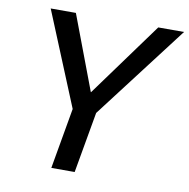

<svg xmlns="http://www.w3.org/2000/svg" viewBox="-77 -750 815 826"><g transform="rotate(10 330.5 -337.5)"><path d="M200.4 0H302.4L349.3 -266.2L661.2 -675H548.5L312.2 -350.5H311.2L188.7 -675H78.7L246.9 -265.5Z"/></g></svg>

Font: Anybody Thin
Style: Italic
Weight: 100
Italic angle: -10°
Designer: Tyler Finck
Foundry: Etcetera Type Company
Version: Version 1.114;gftools[0.9.25]